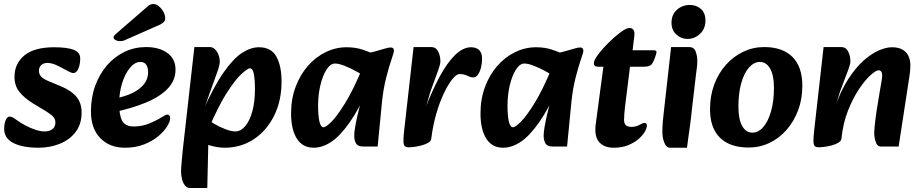

<svg xmlns="http://www.w3.org/2000/svg" viewBox="-20 -728 4647 967"><path d="M174 16Q93 16 47 -8Q1 -32 1 -78Q1 -106 9 -123.5Q17 -141 28 -141Q36 -141 43.5 -137Q51 -133 66 -122Q84 -109 108.5 -96Q133 -83 158.5 -74.5Q184 -66 204 -66Q229 -66 244 -77.5Q259 -89 259 -111Q259 -127 249.5 -138.5Q240 -150 216 -165L145 -208Q103 -234 78 -265Q53 -296 53 -341Q53 -408 103 -449Q153 -490 253 -490Q317 -490 350.5 -477.5Q384 -465 384 -433Q384 -404 374.5 -382Q365 -360 349 -360Q344 -360 337 -363Q330 -366 324 -369Q314 -374 296 -384Q278 -394 258 -402.5Q238 -411 219 -411Q198 -411 187 -399.5Q176 -388 176 -372Q176 -356 185.5 -344Q195 -332 223 -320L290 -292Q340 -271 365.5 -240Q391 -209 391 -161Q391 -103 361 -63.5Q331 -24 281.5 -4Q232 16 174 16Z M609 16Q532 16 485 -32.5Q438 -81 438 -166Q438 -237 459.5 -296Q481 -355 519 -399Q557 -443 607.5 -467Q658 -491 716 -491Q781 -491 822.5 -461.5Q864 -432 864 -377Q864 -323 825 -282Q786 -241 715 -211.5Q644 -182 549 -162L536 -229Q586 -235 628.5 -251.5Q671 -268 697.5 -295.5Q724 -323 726 -360Q727 -385 717.5 -400.5Q708 -416 687 -416Q659 -416 634.5 -386.5Q610 -357 595 -309Q580 -261 580 -206Q580 -148 595.5 -119.5Q611 -91 653 -91Q696 -91 733 -106.5Q770 -122 795 -138Q803 -143 810.5 -147Q818 -151 823 -151Q829 -151 833 -146Q837 -141 837 -134Q837 -116 821.5 -91Q806 -66 776.5 -41.5Q747 -17 705 -0.5Q663 16 609 16ZM560 -554Q552 -546 552 -540Q552 -532 561.5 -526.5Q571 -521 582 -521Q589 -521 594.5 -521.5Q600 -522 607 -525L786 -604Q799 -611 805.5 -617.5Q812 -624 812 -636Q812 -653 802.5 -669.5Q793 -686 779.5 -697Q766 -708 752 -708Q738 -708 724 -696Z M1111 16Q1076 16 1037.5 4.5Q999 -7 966 -22L1009 -141Q1029 -122 1058 -105Q1087 -88 1116 -77Q1145 -66 1165 -66Q1192 -66 1214.5 -92Q1237 -118 1250.5 -166Q1264 -214 1264 -279Q1264 -327 1258.5 -355.5Q1253 -384 1238 -384Q1229 -384 1199 -358Q1169 -332 1125.5 -265.5Q1082 -199 1031 -80L1000 -166Q1057 -293 1106 -363Q1155 -433 1199 -461.5Q1243 -490 1284 -490Q1346 -490 1372 -443Q1398 -396 1398 -317Q1398 -220 1360.5 -145Q1323 -70 1258.5 -27Q1194 16 1111 16ZM937 219Q921 219 911 205.5Q901 192 896.5 173.5Q892 155 892 140Q892 120 894.5 91.5Q897 63 901 23L959 -491H1036Q1052 -491 1063.5 -479Q1075 -467 1081 -450.5Q1087 -434 1087 -419Q1087 -400 1073 -362Q1059 -324 1039 -267L1012 -191H1053L1038 -56L1030 -43L1024 219Z M1560 16Q1504 16 1475 -30Q1446 -76 1446 -157Q1446 -230 1469 -291Q1492 -352 1531 -396.5Q1570 -441 1620.5 -465.5Q1671 -490 1726 -490Q1769 -490 1804.5 -478.5Q1840 -467 1865 -455L1836 -331Q1810 -349 1777.5 -367Q1745 -385 1715.5 -396.5Q1686 -408 1667 -408Q1644 -408 1624.5 -377.5Q1605 -347 1593.5 -298.5Q1582 -250 1582 -195Q1582 -147 1588.5 -117Q1595 -87 1610 -87Q1621 -87 1649 -114.5Q1677 -142 1718.5 -209Q1760 -276 1809 -394L1844 -301Q1790 -181 1741 -111.5Q1692 -42 1647.5 -13Q1603 16 1560 16ZM1810 10Q1782 10 1773 -6Q1764 -22 1764 -44Q1764 -61 1768.5 -87.5Q1773 -114 1780 -145Q1787 -176 1795 -204L1817 -279L1785 -305L1809 -456Q1841 -461 1869 -469Q1897 -477 1917.5 -483Q1938 -489 1948 -489Q1964 -489 1964 -472Q1964 -464 1951.5 -428Q1939 -392 1925 -337Q1911 -282 1904 -216L1882 10Z M2152 -29 2119 -175Q2156 -271 2194 -341.5Q2232 -412 2272 -451Q2312 -490 2353 -490Q2378 -490 2393 -476Q2408 -462 2408 -431Q2408 -409 2402.5 -387.5Q2397 -366 2387 -352Q2377 -338 2363 -338Q2350 -338 2333.5 -346.5Q2317 -355 2294 -355Q2279 -355 2258 -329Q2237 -303 2215.5 -258Q2194 -213 2177 -154Q2160 -95 2152 -29ZM2041 14Q2028 14 2020.5 9.5Q2013 5 2012 -14Q2011 -33 2016 -75L2063 -491H2152Q2175 -491 2186.5 -469Q2198 -447 2198 -419Q2198 -406 2188.5 -378.5Q2179 -351 2167.5 -320.5Q2156 -290 2148 -267L2124 -185L2169 -191L2152 -29Q2151 -17 2136 -8.5Q2121 0 2101 5Q2081 10 2064 12Q2047 14 2041 14Z M2514 16Q2458 16 2429 -30Q2400 -76 2400 -157Q2400 -230 2423 -291Q2446 -352 2485 -396.5Q2524 -441 2574.5 -465.5Q2625 -490 2680 -490Q2723 -490 2758.5 -478.5Q2794 -467 2819 -455L2790 -331Q2764 -349 2731.5 -367Q2699 -385 2669.5 -396.5Q2640 -408 2621 -408Q2598 -408 2578.5 -377.5Q2559 -347 2547.5 -298.5Q2536 -250 2536 -195Q2536 -147 2542.5 -117Q2549 -87 2564 -87Q2575 -87 2603 -114.5Q2631 -142 2672.5 -209Q2714 -276 2763 -394L2798 -301Q2744 -181 2695 -111.5Q2646 -42 2601.5 -13Q2557 16 2514 16ZM2764 10Q2736 10 2727 -6Q2718 -22 2718 -44Q2718 -61 2722.5 -87.5Q2727 -114 2734 -145Q2741 -176 2749 -204L2771 -279L2739 -305L2763 -456Q2795 -461 2823 -469Q2851 -477 2871.5 -483Q2892 -489 2902 -489Q2918 -489 2918 -472Q2918 -464 2905.5 -428Q2893 -392 2879 -337Q2865 -282 2858 -216L2836 10Z M3071 16Q3023 16 2998 -12Q2973 -40 2980 -100L3019 -392H2991Q2971 -392 2971 -410Q2971 -422 2985 -443Q2999 -464 3022 -489Q3045 -514 3069.5 -536Q3094 -558 3115.5 -572.5Q3137 -587 3150 -587Q3164 -587 3170.5 -577.5Q3177 -568 3175 -549L3166 -475H3268Q3283 -475 3285.5 -470Q3288 -465 3284 -454Q3272 -415 3261.5 -403.5Q3251 -392 3223 -392H3153L3128 -191Q3126 -172 3124.5 -155Q3123 -138 3123 -124Q3123 -108 3131 -98.5Q3139 -89 3160 -89Q3183 -89 3200.5 -99Q3218 -109 3226 -109Q3238 -109 3238 -95Q3238 -83 3227.5 -64.5Q3217 -46 3195.5 -27.5Q3174 -9 3143 3.5Q3112 16 3071 16Z M3354 16Q3336 16 3326 -9Q3316 -34 3316 -63Q3316 -91 3318 -113.5Q3320 -136 3324 -170L3360 -491H3451Q3475 -491 3483.5 -469Q3492 -447 3492 -419Q3492 -405 3490 -389.5Q3488 -374 3484 -342L3465 -179Q3460 -129 3455 -94Q3450 -59 3446.5 -33Q3443 -7 3440 16ZM3442 -532Q3410 -532 3386 -554.5Q3362 -577 3362 -613Q3362 -655 3389.5 -679Q3417 -703 3454 -703Q3487 -703 3510 -683Q3533 -663 3533 -624Q3533 -584 3506 -558Q3479 -532 3442 -532Z M3750 15Q3657 15 3606.5 -34Q3556 -83 3556 -178Q3556 -245 3577 -302Q3598 -359 3636 -401.5Q3674 -444 3723.5 -467.5Q3773 -491 3829 -491Q3921 -491 3971 -441.5Q4021 -392 4021 -296Q4021 -230 4000 -173.5Q3979 -117 3942 -74.5Q3905 -32 3856 -8.5Q3807 15 3750 15ZM3769 -60Q3800 -60 3824.5 -88.5Q3849 -117 3863.5 -168Q3878 -219 3878 -285Q3878 -348 3859 -382Q3840 -416 3807 -416Q3777 -416 3752 -387.5Q3727 -359 3713 -308.5Q3699 -258 3699 -191Q3699 -127 3718 -93.5Q3737 -60 3769 -60Z M4417 10Q4402 10 4395 -3Q4388 -16 4385.5 -32Q4383 -48 4383 -56Q4383 -70 4385 -89.5Q4387 -109 4389.5 -130.5Q4392 -152 4395 -170L4412 -274Q4415 -294 4419 -314Q4423 -334 4423 -350Q4423 -362 4418 -368Q4413 -374 4405 -374Q4392 -374 4364.5 -349.5Q4337 -325 4306.5 -279.5Q4276 -234 4251 -171Q4226 -108 4218 -30L4183 -182Q4213 -269 4251 -328Q4289 -387 4329 -422.5Q4369 -458 4406 -474Q4443 -490 4472 -490Q4506 -490 4526.5 -477.5Q4547 -465 4556 -444.5Q4565 -424 4565 -401Q4565 -375 4561.5 -352Q4558 -329 4554 -303L4506 10ZM4106 14Q4093 14 4085.5 9.5Q4078 5 4077 -14Q4076 -33 4081 -75L4128 -491H4217Q4240 -491 4251.5 -469Q4263 -447 4263 -419Q4263 -406 4253 -378.5Q4243 -351 4231 -320.5Q4219 -290 4211 -267L4185 -185L4234 -191L4218 -30Q4217 -18 4202 -9Q4187 0 4166.5 5Q4146 10 4129 12Q4112 14 4106 14Z"/></svg>

Font: Alkatra SemiBold
Style: Regular
Weight: 600
Designer: Suman Bhandary
Version: Version 1.100;gftools[0.9.22]